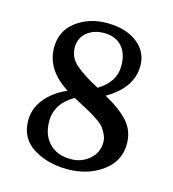

<svg xmlns="http://www.w3.org/2000/svg" viewBox="-90 -638 651 721"><g transform="rotate(15 235.5 -277.5)"><path d="M47 -133Q47 -177 76 -215Q105 -253 161 -278Q70 -336 70 -422Q70 -487 120 -524.5Q170 -562 239 -562Q312 -562 356.5 -528Q401 -494 401 -439Q401 -353 304 -297Q363 -265 395.5 -229.5Q428 -194 428 -142Q428 -75 371.5 -34Q315 7 235 7Q159 7 103 -28Q47 -63 47 -133ZM341 -125Q341 -141 334 -155.5Q327 -170 319.5 -180Q312 -190 293.5 -202.5Q275 -215 264.5 -221Q254 -227 228.5 -240.5Q203 -254 194 -259Q124 -219 124 -150Q124 -97 154.5 -65Q185 -33 239 -33Q280 -33 310.5 -59Q341 -85 341 -125ZM145 -442Q145 -404 175.5 -377Q206 -350 267 -318Q332 -357 332 -420Q332 -469 307 -496Q282 -523 238 -523Q198 -523 171.5 -501Q145 -479 145 -442Z"/></g></svg>

Font: Aikya Medium
Style: Regular
Weight: 500
Designer: Neelakash Kshetrimayum (Latin subset based on Merriweather by Eben Sorkin)
Foundry: Brand New Type
Version: Version 1.00 b005